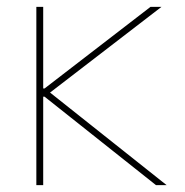

<svg xmlns="http://www.w3.org/2000/svg" viewBox="-20 -540 540 560"><path d="M86 0V-520H106V-282H110L419 -520H451L126 -270L466 0H435L110 -258H106V0Z"/></svg>

Font: M PLUS Code Latin Thin
Style: Regular
Weight: 250
Designer: Coji Morishita
Foundry: UNDERFOREST DESIGN
Version: Version 1.002; ttfautohint (v1.8.3)